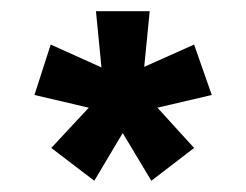

<svg xmlns="http://www.w3.org/2000/svg" viewBox="-20 -720 435 340"><path d="M355 -551.8 258.8 -529.3 323.7 -458 248 -399.9 197.3 -484.4 147 -399.9 70.8 -458 137.2 -529.3 41 -551.8 69.8 -641.1 159.7 -600.6 149.9 -700.2H245.1L235.4 -601.6L323.7 -641.1Z"/></svg>

Font: Aclonica
Style: Regular
Weight: 400
Version: Version 1.001